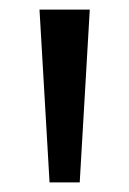

<svg xmlns="http://www.w3.org/2000/svg" viewBox="-20 -828 270 401"><path d="M83.5 -447 62.5 -808H167.5L146.5 -447Z"/></svg>

Font: Encode Sans Semi Expanded Medium
Style: Regular
Weight: 500
Width: 6
Designer: Multiple Designers
Foundry: Impallari Type
Version: Version 3.000; ttfautohint (v1.8.3) -l 8 -r 50 -G 200 -x 14 